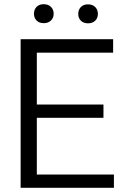

<svg xmlns="http://www.w3.org/2000/svg" viewBox="-20 -894 590 914"><path d="M188 -874Q209.5 -874 222.5 -861.3Q235.5 -848.5 235.5 -828.5Q235.5 -809 222.6 -796.4Q209.8 -783.7 188 -783.7Q166.5 -783.7 154.1 -796.4Q141.7 -809 141.7 -828.5Q141.7 -848.5 154.1 -861.3Q166.5 -874 188 -874ZM399 -873.3Q420.5 -873.3 433.3 -860.5Q446 -847.8 446 -827.7Q446 -808.2 433.3 -795.6Q420.5 -783 399 -783Q377.2 -783 364.9 -795.6Q352.5 -808.2 352.5 -827.7Q352.5 -847.8 364.9 -860.5Q377.2 -873.3 399 -873.3ZM78.2 -707.5H518.5V-643.2H155.3V-396.5H472.5V-333.2H155.3V-63.3H522.3V0H78.2Z"/></svg>

Font: FreesentationVF
Style: Regular
Weight: 400
Designer: glyphs from Roboto by Christian Robertson / Hangul glyphs from Noto Sans CJK(Source Han Sans) by Jang Soo-young and Kang
Foundry: PT&
Version: Version 2.001;Glyphs 3.3.1 (3343)